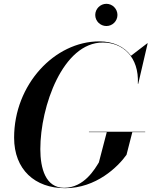

<svg xmlns="http://www.w3.org/2000/svg" viewBox="-20 -977 794 1007"><path d="M479.5 -898.5C479.5 -866.5 506 -840.5 538 -840.5C570 -840.5 596 -866.5 596 -898.5C596 -930.5 570 -957 538 -957C506 -957 479.5 -930.5 479.5 -898.5ZM446.5 -286V-284H540L498.5 -125C478.5 -93 422.5 8 316 8C219.5 8 191.5 -93 191.5 -195C191.5 -419.5 310 -754 519 -754C623.5 -754 710 -679 703 -537.5H705L754.5 -750H752.5L667 -684.5C631 -734 571.5 -760 501 -760C266 -760 54 -533 54 -255C54 -87 163.5 10 321.5 10C484.5 10 598.5 -102 643.5 -165L674 -284H741.5V-286Z"/></svg>

Font: Bodoni* 96pt Medium
Style: Italic
Weight: 500
Italic angle: -13°
Version: Version 2.3